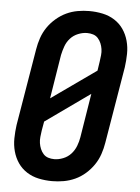

<svg xmlns="http://www.w3.org/2000/svg" viewBox="-53 -785 607 835"><g transform="rotate(5 250.0 -367.5)"><path d="M206 8Q176 8 147.5 2Q119 -4 95.5 -19Q72 -34 56.5 -56.5Q41 -79 33.5 -106.5Q26 -134 26.5 -163.5Q27 -193 31 -222L87 -557Q91 -582 99.5 -607Q108 -632 123 -654Q138 -676 159 -694Q180 -712 203.5 -723Q227 -734 252.5 -738.5Q278 -743 303 -743Q333 -743 361.5 -737Q390 -731 413.5 -716Q437 -701 452.5 -678.5Q468 -656 475.5 -628.5Q483 -601 482.5 -571.5Q482 -542 478 -513L422 -178Q418 -153 409.5 -128Q401 -103 386 -81Q371 -59 350.5 -41Q330 -23 306 -12Q282 -1 256.5 3.5Q231 8 206 8ZM166 -350 361 -488 367 -528Q369 -542 370.5 -556Q372 -570 370 -583Q368 -596 363 -608Q358 -620 349.5 -629.5Q341 -639 328.5 -643Q316 -647 302 -647Q283 -647 263 -639Q243 -631 229 -615.5Q215 -600 208 -580.5Q201 -561 197 -542ZM207 -88Q226 -88 246 -96Q266 -104 280 -119.5Q294 -135 301.5 -154.5Q309 -174 312 -193L343 -385L149 -247L142 -207Q140 -193 138.5 -179Q137 -165 139 -152Q141 -139 146 -127Q151 -115 159.5 -105.5Q168 -96 180.5 -92Q193 -88 207 -88Z"/></g></svg>

Font: Iosevka Curly
Style: Bold Italic
Weight: 700
Italic angle: -9°
Monospace: yes
Designer: Belleve Invis
Foundry: Belleve Invis
Version: Version 22.1.2; ttfautohint (v1.8.4)